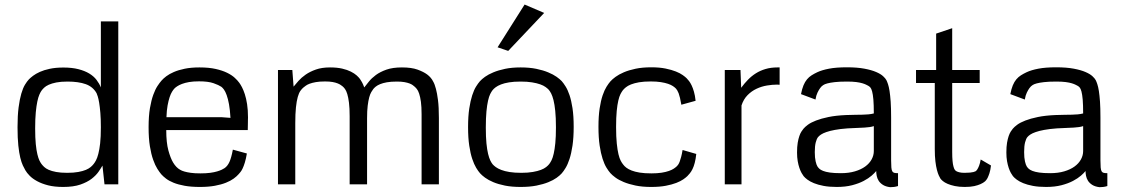

<svg xmlns="http://www.w3.org/2000/svg" viewBox="-20 -796 4850 829"><path d="M271.5 -443.8Q242.7 -443.8 223.1 -439.9Q203.6 -436 190.7 -430.2Q177.7 -424.3 170.4 -417.2Q163.1 -410.2 158.7 -403.8Q154.3 -397.5 149.7 -386.7Q145 -376 141.1 -357.4Q137.2 -338.9 134.5 -310.8Q131.8 -282.7 131.8 -241.7Q131.8 -200.7 134.5 -173.8Q137.2 -147 141.4 -129.9Q145.5 -112.8 150.1 -103.3Q154.8 -93.8 159.2 -87.9Q163.6 -82 170.7 -75.2Q177.7 -68.4 190.4 -62.7Q203.1 -57.1 222.4 -53.5Q241.7 -49.8 270 -49.8Q298.3 -49.8 318.1 -53.5Q337.9 -57.1 351.1 -62.7Q364.3 -68.4 371.8 -75Q379.4 -81.5 384.3 -87.9Q389.2 -93.8 394.5 -103.8Q399.9 -113.8 404.5 -131.6Q409.2 -149.4 412.4 -177Q415.5 -204.6 415.5 -246.6Q415.5 -282.7 413.3 -308.6Q411.1 -334.5 408.2 -352.1Q405.3 -369.6 402.1 -379.6Q398.9 -389.6 397 -393.6Q381.3 -421.4 350.3 -432.6Q319.3 -443.8 271.5 -443.8ZM415.5 -703.6H490.7V0H431.2L422.4 -81.1Q416 -69.8 405.3 -54.2Q394.5 -38.6 375.5 -23.9Q356.4 -9.3 326.7 1Q296.9 11.2 252.9 11.2Q215.3 11.2 187.7 4.2Q160.2 -2.9 140.4 -13.7Q120.6 -24.4 108.2 -37.1Q95.7 -49.8 89.4 -61Q84.5 -69.3 78.6 -81.8Q72.8 -94.2 67.6 -115Q62.5 -135.7 59.1 -167.7Q55.7 -199.7 55.7 -246.6Q55.7 -296.9 60.3 -332.3Q64.9 -367.7 72 -391.8Q79.1 -416 87.9 -430.4Q96.7 -444.8 105 -453.6Q111.3 -460 122.8 -468.8Q134.3 -477.5 152.1 -485.6Q169.9 -493.7 195.1 -499Q220.2 -504.4 253.9 -504.4Q291 -504.4 318.6 -497.3Q346.2 -490.2 365.5 -478.5Q384.8 -466.8 396.7 -451.2Q408.7 -435.5 415.5 -418.5Z M861.3 -290H936.5L975.1 -287.1Q973.1 -321.8 968.8 -345.7Q964.4 -369.6 958.7 -385.3Q953.1 -400.9 947 -409.2Q940.9 -417.5 935.5 -421.4Q924.8 -428.7 901.9 -436.8Q878.9 -444.8 839.4 -444.8Q814.5 -444.8 796.4 -441.7Q778.3 -438.5 765.6 -433.6Q752.9 -428.7 744.9 -423.3Q736.8 -418 732.4 -413.1Q728 -408.2 722.7 -399.7Q717.3 -391.1 712.4 -376.5Q707.5 -361.8 703.6 -340.8Q699.7 -319.8 698.7 -290ZM1045.9 -133.3Q1042 -109.9 1037.1 -94Q1032.2 -78.1 1027.3 -68.1Q1022.5 -58.1 1017.8 -52.7Q1013.2 -47.4 1010.3 -43.9Q1002.4 -34.7 989 -24.9Q975.6 -15.1 955.6 -7.1Q935.5 1 907.7 6.1Q879.9 11.2 843.3 11.2Q805.2 11.2 777.1 6.1Q749 1 729.2 -7.1Q709.5 -15.1 696.8 -24.9Q684.1 -34.7 676.3 -43.5Q668.9 -52.2 659.4 -67.1Q649.9 -82 641.4 -106Q632.8 -129.9 627.2 -164.3Q621.6 -198.7 621.6 -246.6Q621.6 -294.9 627.4 -329.1Q633.3 -363.3 641.8 -386.7Q650.4 -410.2 659.9 -424.6Q669.4 -439 677.2 -447.8Q684.6 -456.5 697.8 -466.6Q710.9 -476.6 730.7 -485.1Q750.5 -493.7 777.8 -499.3Q805.2 -504.9 841.3 -504.9Q881.8 -504.9 911.1 -498.3Q940.4 -491.7 960.7 -481.7Q981 -471.7 993.4 -460.2Q1005.9 -448.7 1013.2 -438.5Q1018.6 -431.2 1024.9 -419.2Q1031.2 -407.2 1037.1 -389.2Q1043 -371.1 1046.9 -346.2Q1050.8 -321.3 1050.8 -288.6Q1050.8 -286.1 1050.5 -278.6Q1050.3 -271 1050.3 -262.5Q1050.3 -253.9 1050 -245.8Q1049.8 -237.8 1049.8 -234.4H697.8Q697.8 -180.2 707 -146.5Q716.3 -112.8 727.5 -94.2Q740.7 -72.3 757.8 -63Q764.6 -58.6 776.9 -55.2Q787.1 -52.2 803.7 -49.8Q820.3 -47.4 845.2 -47.4Q869.6 -47.4 887.5 -49.8Q905.3 -52.2 917.5 -55.9Q929.7 -59.6 937.3 -63.2Q944.8 -66.9 949.2 -69.8Q962.4 -78.6 970.7 -96.9Q979 -115.2 985.4 -149.9Z M1850.1 -444.3Q1856.9 -433.1 1862.3 -412.1Q1867.2 -394 1871.1 -363.8Q1875 -333.5 1875 -286.1V0H1800.3V-302.2Q1800.3 -335 1797.4 -356.4Q1794.4 -377.9 1789.8 -391.6Q1785.2 -405.3 1779.5 -412.1Q1773.9 -418.9 1769 -422.9Q1766.1 -425.3 1761.2 -429Q1756.3 -432.6 1747.8 -435.8Q1739.3 -439 1726.3 -441.4Q1713.4 -443.8 1693.8 -443.8Q1668 -443.8 1650.4 -440.7Q1632.8 -437.5 1621.1 -432.6Q1609.4 -427.7 1602.5 -422.1Q1595.7 -416.5 1591.8 -411.6Q1587.9 -406.2 1583 -398.2Q1578.1 -390.1 1574.2 -375.7Q1570.3 -361.3 1567.6 -339.6Q1564.9 -317.9 1564.9 -285.6V0H1489.7V-294.4Q1489.7 -329.1 1486.8 -352.3Q1483.9 -375.5 1479.5 -389.9Q1475.1 -404.3 1469.5 -411.9Q1463.9 -419.4 1459 -423.3Q1456.1 -425.3 1451.2 -429Q1446.3 -432.6 1437.7 -436Q1429.2 -439.5 1416 -441.9Q1402.8 -444.3 1383.3 -444.3Q1359.4 -444.3 1343.5 -441.4Q1327.6 -438.5 1317.1 -434.6Q1306.6 -430.7 1300.8 -426.3Q1294.9 -421.9 1291 -418.9Q1283.7 -413.1 1277.1 -403.8Q1270.5 -394.5 1265.6 -377.2Q1260.7 -359.9 1257.8 -332.5Q1254.9 -305.2 1254.9 -263.7V0H1180.2V-493.7H1242.2L1247.6 -421.9Q1256.3 -432.6 1268.8 -446.8Q1281.2 -460.9 1299.8 -473.9Q1318.4 -486.8 1344 -495.8Q1369.6 -504.9 1404.8 -504.9Q1435.1 -504.9 1457.3 -499.8Q1479.5 -494.6 1494.9 -486.8Q1510.3 -479 1519.8 -470.5Q1529.3 -461.9 1534.2 -455.1Q1538.1 -449.7 1543 -440.9Q1547.9 -432.1 1552.7 -418.5Q1561 -429.2 1572.8 -443.8Q1584.5 -458.5 1603 -472.2Q1621.6 -485.8 1648.7 -495.4Q1675.8 -504.9 1715.3 -504.9Q1756.8 -504.9 1783 -495.4Q1809.1 -485.8 1824.2 -474.6Q1841.8 -461.4 1850.1 -444.3Z M2228 -443.8Q2198.7 -443.8 2178 -440.4Q2157.2 -437 2143.1 -431.4Q2128.9 -425.8 2120.1 -419.2Q2111.3 -412.6 2106.4 -406.2Q2101.6 -399.9 2096.4 -389.6Q2091.3 -379.4 2087.2 -361.1Q2083 -342.8 2080.3 -314.7Q2077.6 -286.6 2077.6 -245.1Q2077.6 -204.6 2080.3 -177.2Q2083 -149.9 2087.4 -131.8Q2091.8 -113.8 2096.9 -103.3Q2102.1 -92.8 2106.9 -86.9Q2111.8 -81.1 2120.8 -74.5Q2129.9 -67.9 2144.5 -62.3Q2159.2 -56.6 2180.4 -53.2Q2201.7 -49.8 2231 -49.8Q2259.8 -49.8 2280.5 -53.5Q2301.3 -57.1 2315.4 -62.5Q2329.6 -67.9 2338.1 -74.7Q2346.7 -81.5 2351.6 -87.9Q2356.4 -94.2 2361.6 -104.5Q2366.7 -114.7 2370.8 -132.8Q2375 -150.9 2377.7 -178.2Q2380.4 -205.6 2380.4 -246.1Q2380.4 -288.6 2377.4 -316.9Q2374.5 -345.2 2369.9 -363.5Q2365.2 -381.8 2359.9 -392.1Q2354.5 -402.3 2349.6 -408.2Q2344.2 -414.1 2335.4 -420.4Q2326.7 -426.8 2312.3 -431.9Q2297.9 -437 2277.1 -440.4Q2256.3 -443.8 2228 -443.8ZM2228 -504.9Q2266.1 -504.9 2295.7 -498.8Q2325.2 -492.7 2346.9 -483.6Q2368.7 -474.6 2383.1 -464.4Q2397.5 -454.1 2405.3 -445.8Q2413.1 -437 2422.1 -422.6Q2431.2 -408.2 2439 -385.3Q2446.8 -362.3 2451.9 -328.9Q2457 -295.4 2457 -248.5Q2457 -201.7 2451.9 -167.5Q2446.8 -133.3 2439 -109.6Q2431.2 -85.9 2422.1 -71Q2413.1 -56.2 2405.3 -47.4Q2397.5 -38.6 2383.3 -28.3Q2369.1 -18.1 2347.4 -9.3Q2325.7 -0.5 2296.1 5.4Q2266.6 11.2 2228 11.2Q2189.9 11.2 2160.6 5.4Q2131.3 -0.5 2109.9 -9.5Q2088.4 -18.6 2074.5 -28.8Q2060.5 -39.1 2052.7 -47.9Q2044.9 -56.6 2035.9 -71.5Q2026.9 -86.4 2019 -109.9Q2011.2 -133.3 2006.1 -167Q2001 -200.7 2001 -247.1Q2001 -293.9 2006.1 -327.4Q2011.2 -360.8 2018.8 -384.3Q2026.4 -407.7 2035.4 -422.1Q2044.4 -436.5 2052.2 -445.3Q2060.1 -454.1 2074.2 -464.4Q2088.4 -474.6 2110.1 -483.6Q2131.8 -492.7 2160.9 -498.8Q2189.9 -504.9 2228 -504.9ZM2128.4 -591.8 2245.1 -776.4 2329.6 -740.2 2174.3 -576.2Z M2986.3 -131.3Q2983.9 -108.9 2979.7 -93Q2975.6 -77.1 2970 -65.9Q2964.4 -54.7 2958.5 -47.6Q2952.6 -40.5 2947.8 -35.6Q2941.9 -29.8 2930.4 -21.7Q2918.9 -13.7 2900.1 -6.3Q2881.3 1 2854.7 6.1Q2828.1 11.2 2791.5 11.2Q2753.4 11.2 2724.1 5.1Q2694.8 -1 2673.1 -10Q2651.4 -19 2637.2 -29.5Q2623 -40 2615.2 -48.8Q2607.4 -57.6 2598.4 -72.3Q2589.4 -86.9 2581.8 -110.4Q2574.2 -133.8 2569.1 -167.5Q2564 -201.2 2564 -248.5Q2564 -294.9 2569.1 -328.1Q2574.2 -361.3 2582 -384.3Q2589.8 -407.2 2598.9 -421.6Q2607.9 -436 2615.7 -444.8Q2623.5 -453.6 2637.7 -464.1Q2651.9 -474.6 2673.6 -483.9Q2695.3 -493.2 2724.6 -499.3Q2753.9 -505.4 2792 -505.4Q2827.6 -505.4 2853.8 -500Q2879.9 -494.6 2898.2 -487.3Q2916.5 -480 2927.7 -471.9Q2939 -463.9 2944.8 -458Q2949.7 -453.1 2955.3 -445.8Q2960.9 -438.5 2966.3 -427.2Q2971.7 -416 2976.3 -399.9Q2981 -383.8 2983.4 -360.8L2921.9 -343.8Q2918.9 -361.3 2916 -373.3Q2913.1 -385.3 2910.2 -393.1Q2907.2 -400.9 2904.3 -405.5Q2901.4 -410.2 2898.9 -413.1Q2894 -418.5 2885.7 -424.1Q2877.4 -429.7 2864.5 -434.1Q2851.6 -438.5 2833.3 -441.4Q2814.9 -444.3 2790 -444.3Q2759.8 -444.3 2739 -440.7Q2718.3 -437 2704.3 -431.4Q2690.4 -425.8 2682.1 -418.9Q2673.8 -412.1 2668.9 -405.8Q2664.1 -399.4 2658.9 -389.4Q2653.8 -379.4 2649.7 -361.8Q2645.5 -344.2 2642.8 -316.7Q2640.1 -289.1 2640.1 -247.6Q2640.1 -204.6 2643.1 -176.3Q2646 -147.9 2650.4 -129.9Q2654.8 -111.8 2660.2 -101.8Q2665.5 -91.8 2670.9 -85.4Q2675.8 -78.6 2684.3 -72Q2692.9 -65.4 2707 -59.8Q2721.2 -54.2 2741.9 -50.8Q2762.7 -47.4 2792.5 -47.4Q2817.9 -47.4 2836.4 -50.3Q2855 -53.2 2868.2 -57.9Q2881.3 -62.5 2889.6 -68.1Q2897.9 -73.7 2903.3 -79.1Q2906.2 -82 2909.2 -86.7Q2912.1 -91.3 2915 -99.1Q2918 -106.9 2921.1 -118.9Q2924.3 -130.9 2927.2 -148.4Z M3180.2 -417Q3193.8 -435.5 3209.5 -451.7Q3225.1 -467.8 3243.7 -479.5Q3262.2 -491.2 3285.2 -498Q3308.1 -504.9 3336.9 -504.9H3346.2V-430.2H3342.8Q3341.3 -430.2 3339.4 -430.4Q3337.4 -430.7 3335.4 -430.7Q3314.9 -430.7 3291.5 -426.8Q3268.1 -422.9 3246.6 -412.8Q3225.1 -402.8 3207.8 -385.3Q3190.4 -367.7 3181.6 -340.8V0H3109.4V-398.9V-493.7H3177.2Z M3501 -366.2 3438.5 -389.6Q3442.9 -412.1 3449.2 -427.5Q3455.6 -442.9 3464.4 -453.4Q3473.1 -463.9 3484.4 -470.9Q3495.6 -478 3509.3 -484.4Q3529.3 -493.7 3559.8 -499.5Q3590.3 -505.4 3636.2 -505.4Q3681.2 -505.4 3712.2 -499.5Q3743.2 -493.7 3762.9 -485.1Q3782.7 -476.6 3793 -467Q3803.2 -457.5 3807.1 -450.2Q3810.5 -443.4 3814.2 -432.4Q3817.9 -421.4 3820.8 -403.1Q3823.7 -384.8 3825.7 -356.9Q3827.6 -329.1 3827.6 -288.6V-103Q3827.6 -84 3828.6 -73Q3829.6 -62 3832.5 -56.6Q3835.4 -51.3 3841.3 -49.8Q3847.2 -48.3 3857.4 -48.3V7.3Q3847.7 10.3 3839.8 11.2Q3832 12.2 3823.2 12.2Q3804.2 9.8 3792.2 2.2Q3780.3 -5.4 3773.9 -15.4Q3767.6 -25.4 3765.4 -36.6Q3763.2 -47.9 3763.2 -57.6Q3756.8 -49.3 3743.4 -37.6Q3730 -25.9 3709.2 -14.9Q3688.5 -3.9 3659.4 3.7Q3630.4 11.2 3592.8 11.2Q3560.5 11.2 3536.1 6.6Q3511.7 2 3494.4 -5.1Q3477.1 -12.2 3466.1 -20.5Q3455.1 -28.8 3449.7 -35.6Q3445.8 -40.5 3440.9 -49.3Q3436 -58.1 3431.6 -70.8Q3427.2 -83.5 3424.3 -100.1Q3421.4 -116.7 3421.4 -137.7Q3421.4 -162.6 3424.3 -179.7Q3427.2 -196.8 3431.4 -208.7Q3435.5 -220.7 3440.4 -228Q3445.3 -235.4 3449.2 -240.2Q3455.6 -248 3468.5 -257.6Q3481.4 -267.1 3503.4 -275.6Q3525.4 -284.2 3557.4 -290.8Q3589.4 -297.4 3633.8 -299.3Q3655.8 -300.3 3672.6 -300.3Q3689.5 -300.3 3703.4 -300.8Q3717.3 -301.3 3729.2 -302.2Q3741.2 -303.2 3752.9 -306.2Q3752.9 -343.3 3751 -366Q3749 -388.7 3745.6 -401.1Q3742.2 -413.6 3737.8 -418.5Q3733.4 -423.3 3728.5 -425.8Q3725.6 -427.2 3720 -430.2Q3714.4 -433.1 3704.1 -436.3Q3693.8 -439.5 3677.5 -441.7Q3661.1 -443.8 3637.2 -443.8Q3604 -443.8 3584 -441.4Q3564 -439 3552.7 -436Q3540 -432.6 3534.7 -428.7Q3527.3 -424.3 3521 -415.5Q3515.6 -408.2 3509.8 -396.2Q3503.9 -384.3 3501 -366.2ZM3752.9 -144V-251.5Q3744.1 -248.5 3734.6 -247.3Q3725.1 -246.1 3712.4 -245.1Q3699.7 -244.1 3681.9 -243.7Q3664.1 -243.2 3639.2 -241.7Q3606.9 -239.3 3584.7 -235.1Q3562.5 -231 3547.9 -225.8Q3533.2 -220.7 3524.9 -215.1Q3516.6 -209.5 3512.2 -204.1Q3506.3 -197.3 3502.2 -181.4Q3498 -165.5 3498 -139.2Q3498 -114.7 3501.7 -99.1Q3505.4 -83.5 3509.3 -77.6Q3512.2 -72.8 3517.6 -67.6Q3522.9 -62.5 3533.9 -58.1Q3544.9 -53.7 3563.2 -51Q3581.5 -48.3 3610.8 -48.3Q3645 -48.3 3671.4 -56.2Q3697.8 -64 3715.8 -77.1Q3733.9 -90.3 3743.4 -107.7Q3752.9 -125 3752.9 -144Z M4091.3 -674.3V-493.7H4210V-437.5H4091.3V-140.1Q4091.3 -116.2 4092.8 -101.1Q4094.2 -85.9 4096.7 -77.6Q4099.1 -67.9 4102.5 -63Q4105 -59.1 4110.4 -56.2Q4115.2 -53.7 4123.3 -51.8Q4131.3 -49.8 4145 -49.8Q4159.2 -49.8 4168.5 -50.8Q4177.7 -51.8 4183.1 -53.2Q4189 -54.7 4192.4 -56.6Q4196.3 -59.1 4200.2 -65.4Q4203.6 -70.8 4207.5 -80.6Q4211.4 -90.3 4214.4 -107.4L4258.8 -81.5Q4256.3 -60.5 4252 -47.6Q4247.6 -34.7 4243.7 -26.9Q4238.8 -18.1 4233.4 -13.2Q4225.6 -6.3 4213.4 -1Q4202.6 3.9 4186.3 7.6Q4169.9 11.2 4145.5 11.2Q4121.1 11.2 4102.8 7.3Q4084.5 3.4 4071.5 -2.2Q4058.6 -7.8 4051 -14.2Q4043.5 -20.5 4040.5 -24.9Q4037.6 -29.8 4033.4 -38.6Q4029.3 -47.4 4025.4 -62.3Q4021.5 -77.1 4018.8 -99.1Q4016.1 -121.1 4016.1 -152.3V-437.5H3935.1V-493.7H4022V-650.9Z M4404.8 -366.2 4342.3 -389.6Q4346.7 -412.1 4353 -427.5Q4359.4 -442.9 4368.2 -453.4Q4377 -463.9 4388.2 -470.9Q4399.4 -478 4413.1 -484.4Q4433.1 -493.7 4463.6 -499.5Q4494.1 -505.4 4540 -505.4Q4585 -505.4 4616 -499.5Q4647 -493.7 4666.7 -485.1Q4686.5 -476.6 4696.8 -467Q4707 -457.5 4710.9 -450.2Q4714.4 -443.4 4718 -432.4Q4721.7 -421.4 4724.6 -403.1Q4727.5 -384.8 4729.5 -356.9Q4731.4 -329.1 4731.4 -288.6V-103Q4731.4 -84 4732.4 -73Q4733.4 -62 4736.3 -56.6Q4739.3 -51.3 4745.1 -49.8Q4751 -48.3 4761.2 -48.3V7.3Q4751.5 10.3 4743.7 11.2Q4735.8 12.2 4727.1 12.2Q4708 9.8 4696 2.2Q4684.1 -5.4 4677.7 -15.4Q4671.4 -25.4 4669.2 -36.6Q4667 -47.9 4667 -57.6Q4660.6 -49.3 4647.2 -37.6Q4633.8 -25.9 4613 -14.9Q4592.3 -3.9 4563.2 3.7Q4534.2 11.2 4496.6 11.2Q4464.4 11.2 4439.9 6.6Q4415.5 2 4398.2 -5.1Q4380.9 -12.2 4369.9 -20.5Q4358.9 -28.8 4353.5 -35.6Q4349.6 -40.5 4344.7 -49.3Q4339.8 -58.1 4335.4 -70.8Q4331.1 -83.5 4328.1 -100.1Q4325.2 -116.7 4325.2 -137.7Q4325.2 -162.6 4328.1 -179.7Q4331.1 -196.8 4335.2 -208.7Q4339.4 -220.7 4344.2 -228Q4349.1 -235.4 4353 -240.2Q4359.4 -248 4372.3 -257.6Q4385.3 -267.1 4407.2 -275.6Q4429.2 -284.2 4461.2 -290.8Q4493.2 -297.4 4537.6 -299.3Q4559.6 -300.3 4576.4 -300.3Q4593.3 -300.3 4607.2 -300.8Q4621.1 -301.3 4633.1 -302.2Q4645 -303.2 4656.7 -306.2Q4656.7 -343.3 4654.8 -366Q4652.8 -388.7 4649.4 -401.1Q4646 -413.6 4641.6 -418.5Q4637.2 -423.3 4632.3 -425.8Q4629.4 -427.2 4623.8 -430.2Q4618.2 -433.1 4607.9 -436.3Q4597.7 -439.5 4581.3 -441.7Q4564.9 -443.8 4541 -443.8Q4507.8 -443.8 4487.8 -441.4Q4467.8 -439 4456.5 -436Q4443.8 -432.6 4438.5 -428.7Q4431.2 -424.3 4424.8 -415.5Q4419.4 -408.2 4413.6 -396.2Q4407.7 -384.3 4404.8 -366.2ZM4656.7 -144V-251.5Q4647.9 -248.5 4638.4 -247.3Q4628.9 -246.1 4616.2 -245.1Q4603.5 -244.1 4585.7 -243.7Q4567.9 -243.2 4543 -241.7Q4510.7 -239.3 4488.5 -235.1Q4466.3 -231 4451.7 -225.8Q4437 -220.7 4428.7 -215.1Q4420.4 -209.5 4416 -204.1Q4410.2 -197.3 4406 -181.4Q4401.9 -165.5 4401.9 -139.2Q4401.9 -114.7 4405.5 -99.1Q4409.2 -83.5 4413.1 -77.6Q4416 -72.8 4421.4 -67.6Q4426.8 -62.5 4437.7 -58.1Q4448.7 -53.7 4467 -51Q4485.4 -48.3 4514.6 -48.3Q4548.8 -48.3 4575.2 -56.2Q4601.6 -64 4619.6 -77.1Q4637.7 -90.3 4647.2 -107.7Q4656.7 -125 4656.7 -144Z"/></svg>

Font: Metrophobic
Style: Regular
Weight: 400
Designer: vernon adams
Foundry: vernon adams
Version: Version 1.000